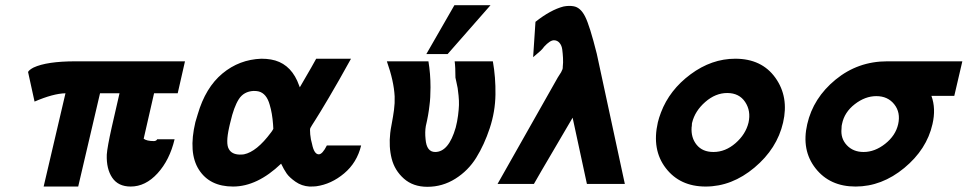

<svg xmlns="http://www.w3.org/2000/svg" viewBox="-20 -708 3724 739"><path d="M88 -431Q92 -439 109 -448Q160 -472 271 -472H692L664 -349H573L533 -174Q545 -165 572 -165Q578 -165 580 -167Q584 -169 584 -170V-171L585 -172H652Q633 -92 586.5 -41Q540 10 483 10Q435 10 412 -24Q389 -58 391 -113Q393 -142 410 -218L440 -349H365L281 10H148L232 -349Q185 -348 113 -317Z M732 -238Q739 -263 741 -268Q771 -371 836 -425Q901 -479 986 -482Q1006 -482 1023 -479Q1092 -467 1124 -397L1134 -372Q1190 -468 1197 -482H1331Q1283 -395 1246 -332.5Q1209 -270 1193.5 -246Q1178 -222 1175 -216Q1172 -212 1174 -191Q1176 -170 1181 -154Q1189 -114 1207 -114Q1221 -114 1238 -148H1370Q1354 -82 1304.5 -40.5Q1255 1 1197 9Q1188 10 1171 10Q1141 8 1117.5 -8.5Q1094 -25 1083.5 -40Q1073 -55 1062 -78Q970 10 877 10Q787 10 745.5 -55Q704 -120 732 -238ZM867 -239Q866 -236 864.5 -229Q863 -222 862 -218Q848 -155 861 -134Q872 -114 902 -113Q913 -113 919 -114Q968 -124 1023 -198Q1025 -201 1027 -203.5Q1029 -206 1030 -208.5Q1031 -211 1032 -212Q1032 -221 1031 -229Q1028 -272 1018 -305Q1006 -348 976 -356Q969 -358 956 -358Q918 -356 899 -326Q880 -296 867 -239Z M1621 -500 1729 -688H1868L1703 -500ZM1469 -472H1629Q1637 -425 1637 -372Q1637 -331 1633 -302Q1629 -265 1619 -223Q1615 -200 1618 -172Q1622 -123 1655 -123Q1707 -123 1734 -217Q1740 -240 1743 -263.5Q1746 -287 1746.5 -303.5Q1747 -320 1745 -340Q1743 -360 1741.5 -369Q1740 -378 1736.5 -393Q1733 -408 1733 -409V-408Q1733 -450 1730 -472H1877Q1888 -410 1887 -344Q1886 -278 1865 -214.5Q1844 -151 1813 -101Q1782 -51 1732.5 -20Q1683 11 1625 11Q1570 11 1534.5 -20.5Q1499 -52 1487.5 -97.5Q1476 -143 1482 -196Q1483 -207 1488 -233Q1493 -259 1496.5 -285Q1500 -311 1499 -337Q1496 -396 1469 -472Z M1895 0 2127 -410 2141 -432Q2140 -432 2141 -433Q2146 -442 2146 -446V-450Q2148 -467 2147 -485Q2146 -503 2144 -518Q2142 -533 2133.5 -543Q2125 -553 2112 -553Q2097 -553 2074 -528Q2070 -522 2065 -517Q2060 -512 2059 -511L2060 -512Q2058 -510 2045 -499L2032 -488L2041 -624Q2099 -670 2149 -683Q2170 -687 2187 -684Q2214 -680 2232 -644.5Q2250 -609 2277 -501L2385 0H2239L2184 -255Q2165 -222 2111 -130.5Q2057 -39 2035 0Z M2512 -237Q2516 -254 2524 -275Q2557 -362 2638 -422Q2719 -482 2810 -482Q2912 -482 2964.5 -408.5Q3017 -335 2994 -236Q2971 -136 2884 -63Q2797 10 2696 10Q2597 10 2542.5 -61Q2488 -132 2512 -237ZM2644 -236Q2643 -233 2643 -227.5Q2643 -222 2642 -219Q2639 -178 2661.5 -150.5Q2684 -123 2726 -123Q2772 -123 2811 -157Q2850 -191 2861 -236Q2871 -281 2848 -315.5Q2825 -350 2779 -350Q2734 -350 2694.5 -315.5Q2655 -281 2644 -236Z M3087 -230Q3110 -331 3196 -401.5Q3282 -472 3395 -472H3684L3653 -339H3565Q3583 -290 3569 -230Q3547 -133 3460.5 -61.5Q3374 10 3273 10Q3174 10 3119 -60Q3064 -130 3087 -230ZM3221 -231Q3219 -225 3219 -213Q3215 -175 3239.5 -149Q3264 -123 3304 -123Q3347 -123 3387 -154.5Q3427 -186 3437 -230Q3447 -275 3422 -306.5Q3397 -338 3353 -338Q3310 -338 3270 -307Q3230 -276 3221 -231Z"/></svg>

Font: Coval
Style: ExtraBold Italic
Weight: 800
Foundry: Context Ltd
Version: Version 001.000